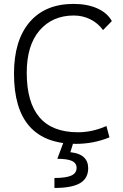

<svg xmlns="http://www.w3.org/2000/svg" viewBox="-20 -723 626 978"><path d="M366.7 9.8Q51.3 9.8 51.3 -347.7Q51.3 -517.1 130.6 -610.1Q210 -703.1 355 -703.1Q424.3 -703.1 475.3 -680.4Q526.4 -657.7 549.8 -615.7L504.9 -569.8Q479.5 -605 440.4 -624.5Q401.4 -644 356 -644Q247.1 -644 181.6 -568.1Q116.2 -492.2 116.2 -352.5Q116.2 -49.3 377 -49.3Q450.7 -49.3 522 -81.1L537.6 -23.4Q456.5 9.8 366.7 9.8ZM257.3 234.4V183.6Q315.9 183.6 343 171.4Q370.1 159.2 370.1 132.3Q370.1 107.9 346.7 96.9Q323.2 85.9 272 85.9L310.5 -17.1L355.5 -2.9L338.4 52.2Q385.7 57.6 407.5 78.4Q429.2 99.1 429.2 133.8Q429.2 185.5 387.7 210Q346.2 234.4 257.3 234.4Z"/></svg>

Font: Caskaydia Cove Light
Style: Regular
Weight: 300
Monospace: yes
Designer: Aaron Bell
Foundry: Saja Typeworks
Version: Version 4.300; ttfautohint (v1.8.3)